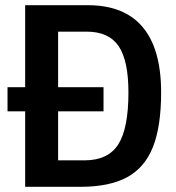

<svg xmlns="http://www.w3.org/2000/svg" viewBox="-20 -720 680 740"><path d="M601 -364Q601 -233 569.5 -153.5Q538 -74 470 -37Q402 0 290 0H77V-291H9V-384H77V-700H318Q459 -700 530 -615.5Q601 -531 601 -364ZM475 -364Q475 -487 437 -542.5Q399 -598 314 -598H204V-384H379V-291H204V-102H306Q396 -102 435.5 -163Q475 -224 475 -364Z"/></svg>

Font: Sarabun SemiBold
Style: Regular
Weight: 600
Designer: Suppakit Chalermlarp | Katatrad Co.,Ltd.
Foundry: Cadson Demak Co.,Ltd.
Version: Version 1.000; ttfautohint (v1.6)